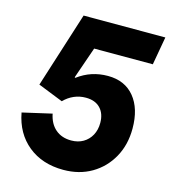

<svg xmlns="http://www.w3.org/2000/svg" viewBox="-109 -806 818 912"><g transform="rotate(15 300.0 -349.5)"><path d="M285.5 17Q181.5 17 112 -39.5Q42.5 -96 24 -195L168 -228Q177.5 -180 208 -153.8Q238.5 -127.5 285.5 -127.5Q319 -127.5 344.2 -142.2Q369.5 -157 383.8 -183.2Q398 -209.5 398 -243.5Q398 -289 372.8 -315.5Q347.5 -342 301.5 -342Q270.5 -342 243.5 -330.2Q216.5 -318.5 194.5 -296L71.5 -345L189.5 -716H591.5L567 -577.5H278.5L224.5 -422L228 -420Q261.5 -445 298.2 -457Q335 -469 376 -469Q459.5 -469 506.2 -412.2Q553 -355.5 553 -257Q553 -177.5 518.5 -115.5Q484 -53.5 423.8 -18.2Q363.5 17 285.5 17Z"/></g></svg>

Font: Google Sans Code
Style: Italic
Weight: 400
Italic angle: -10°
Monospace: yes
Designer: Google Sans Code Authors
Foundry: Google LLC
Version: Version 6.000